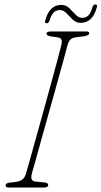

<svg xmlns="http://www.w3.org/2000/svg" viewBox="-20 -841 455 861"><path d="M122.5 -61.5Q118 -44 122.8 -36Q127.5 -28 137 -27L178.5 -23Q197 -21 196 -11Q196 -5 190 -2.5Q184 0 177 0H20Q5 0 5 -9.5Q5 -20 24 -22L52 -25.5Q87.5 -30 96 -61Q99.5 -72 110.8 -112.5Q122 -153 138.5 -211.8Q155 -270.5 173.2 -336.5Q191.5 -402.5 208.5 -464.5Q225.5 -526.5 238.2 -574.2Q251 -622 256 -643Q258.5 -654.5 255.5 -663Q252.5 -671.5 237.5 -673.5L207.5 -678Q188.5 -680.5 188.5 -690.5Q189 -700 209.5 -700H366Q380 -700 380 -692.5Q380 -682 357 -678.5L319 -673.5Q303.5 -671.5 295.8 -663.5Q288 -655.5 284 -642.5Q278.5 -621 265.2 -573.2Q252 -525.5 234.8 -463.2Q217.5 -401 199 -335Q180.5 -269 164.2 -210.5Q148 -152 136.8 -111.8Q125.5 -71.5 122.5 -61.5ZM342.5 -738.5Q321.5 -738.5 306.2 -753Q291 -767.5 277.8 -781.8Q264.5 -796 248.5 -796Q215.5 -796 203 -750.5Q198.5 -736.5 189 -736.5Q179.5 -736.5 183 -749.5Q201.5 -819 254.5 -819Q276 -819 290.8 -804.5Q305.5 -790 318.8 -775.5Q332 -761 349 -761Q382 -761 394 -806.5Q396.5 -821 408 -821Q418 -821 414 -807.5Q404.5 -772 386 -755.2Q367.5 -738.5 342.5 -738.5Z"/></svg>

Font: Fraunces144ptSuperSoftThinItalic
Style: Italic
Weight: 100
Italic angle: -16°
Version: Version 1.000;[0bf87f6ff]